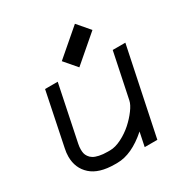

<svg xmlns="http://www.w3.org/2000/svg" viewBox="-169 -841 937 983"><g transform="rotate(-30 300.0 -349.0)"><path d="M118.7 -171.9Q115.2 -155.3 115.2 -139.6Q115.2 -127.4 117.4 -117.2Q119.6 -106.9 127 -96.2Q134.3 -85.4 146.5 -77.9Q158.7 -70.3 179.9 -65.7Q201.2 -61 230 -61H243.2Q274.4 -61 311.5 -79.8Q348.6 -98.6 378.4 -125.2Q408.2 -151.9 429.9 -181.4Q451.7 -210.9 456.1 -232.4L511.7 -499.5H586.4L479.5 13.2H404.8L421.9 -69.3Q328.6 13.2 243.2 13.2H230Q135.7 13.2 88.9 -29.1Q42 -71.3 42 -139.6Q42 -162.1 47.4 -186.5L111.8 -499.5H186.5ZM319.3 -507.8 257.3 -580.1 411.1 -712.4 473.1 -640.1Z"/></g></svg>

Font: Anka/Coder
Style: Italic
Weight: 400
Italic angle: -12°
Monospace: yes
Version: Version 001.100